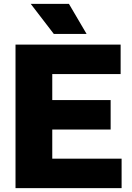

<svg xmlns="http://www.w3.org/2000/svg" viewBox="-20 -970 683 990"><path d="M60 0V-740H602V-588H249.5V-152H607V0ZM172.5 -302V-454H550.5V-302ZM257.5 -795 138.5 -950H335.5L426.5 -795Z"/></svg>

Font: Encode Sans Condensed Thin ExtraBold
Style: Regular
Weight: 800
Version: Version 3.002